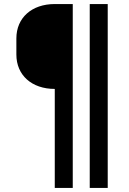

<svg xmlns="http://www.w3.org/2000/svg" viewBox="-20 -750 640 950"><path d="M340 180V-730H251C137 -730 61 -662 61 -560V-480C61 -378 137 -310 251 -310V180ZM513 180V-730H424V180Z"/></svg>

Font: Tekne LDO SemiBold
Style: Regular
Weight: 600
Monospace: yes
Designer: Alessio Laiso, Mario Rullo, Paolo Rosset
Foundry: Alessio Laiso
Version: Version 1.000;hotconv 1.0.109;makeotfexe 2.5.65596